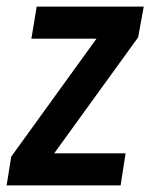

<svg xmlns="http://www.w3.org/2000/svg" viewBox="-34 -561 455 581"><path d="M-14 0 0 -87 258 -444H61L77 -541H401L384 -448L130 -97H346L331 0Z"/></svg>

Font: Georama SemiCondensed SemiBold
Style: Italic
Weight: 600
Width: 4
Italic angle: -9°
Designer: Jean-Baptiste Levee
Foundry: Production Type
Version: Version 1.000